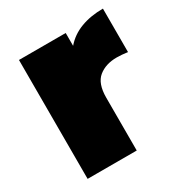

<svg xmlns="http://www.w3.org/2000/svg" viewBox="-136 -661 728 765"><g transform="rotate(-30 228.0 -278.5)"><path d="M276 0H50V-547H265V-488Q295 -523 340 -540Q385 -557 442 -557V-357Q427 -359 415.5 -360Q404 -361 392 -361Q341 -361 308.5 -334.5Q276 -308 276 -243Z"/></g></svg>

Font: Montserrat-Alt1 Black
Style: Regular
Weight: 900
Designer: Differentunic
Foundry: Differentunic
Version: Version 7.222